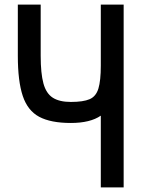

<svg xmlns="http://www.w3.org/2000/svg" viewBox="-20 -820 640 840"><path d="M421 0V-314Q398 -298 365 -290Q332 -282 290 -282Q202 -282 151.5 -309Q101 -336 79.5 -400.5Q58 -465 58 -576V-800H158V-576Q158 -499 170 -455Q182 -411 211 -392.5Q240 -374 290 -374Q344 -374 372 -386Q400 -398 410.5 -432.5Q421 -467 421 -533V-800H521V0Z"/></svg>

Font: Victor Mono
Style: Bold
Weight: 700
Monospace: yes
Designer: Rune Bjørnerås
Version: Version 1.561;gftools[0.9.30]